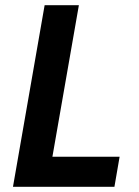

<svg xmlns="http://www.w3.org/2000/svg" viewBox="-20 -720 536 740"><path d="M30 0H421L441 -116H182L284 -700H152Z"/></svg>

Font: Fixel Text 20240404 SemiBold
Style: Italic
Weight: 600
Width: 4
Italic angle: -10°
Designer: AlfaBravo + MacPaw
Foundry: Kyrylo Tkachov, Marchela Mozhyna, Serhii Makarenko, Maria Weinstein, Zakhar Kryvoshyya
Version: Version 1.211;Glyphs 3.2 (3225)